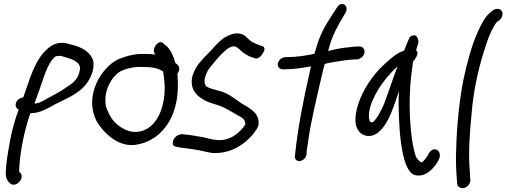

<svg xmlns="http://www.w3.org/2000/svg" viewBox="-20 -741 2572 975"><path d="M70 -188 75 -185C56 -135 40 -77 30 -21C20 36 10 90 9 138C9 165 19 179 31 190C59 216 109 164 83 136H82L78 132C76 123 79 100 80 82C86 14 104 -75 128 -148L134 -166C183 -166 220 -190 259 -211C308 -237 381 -262 422 -320C446 -353 465 -407 450 -442C431 -485 383 -506 336 -516C323 -520 310 -525 289 -523C269 -523 246 -514 228 -499C155 -441 131 -336 98 -246H94C86 -244 76 -240 71 -234C54 -217 58 -197 69 -188ZM277 -457C290 -459 295 -455 310 -451C346 -441 391 -426 386 -388C379 -341 353 -320 319 -299H318C284 -272 241 -254 201 -230C186 -222 172 -216 155 -215C159 -226 163 -239 168 -251C194 -320 212 -394 243 -435C257 -452 261 -457 276 -457Z M468 -131C488 -92 525 -54 558 -33C587 -14 630 4 682 -8C762 -24 830 -83 861 -172C885 -235 885 -303 882 -351L881 -367C891 -380 895 -399 883 -411L870 -422C861 -457 844 -496 816 -515L809 -521C789 -545 745 -492 767 -467H768L770 -464C755 -466 739 -467 720 -467C678 -469 639 -462 601 -448C549 -432 505 -385 479 -337C436 -257 443 -181 468 -131ZM608 -386C634 -396 669 -403 703 -401H704C750 -401 782 -396 808 -378L809 -372C818 -319 823 -252 798 -181C770 -103 711 -59 640 -74C589 -89 549 -124 530 -171C522 -186 517 -200 516 -216C508 -291 556 -369 608 -386Z M1293 -108C1297 -147 1277 -170 1254 -186C1246 -193 1233 -201 1220 -208C1182 -229 1152 -261 1106 -276L1070 -286C1053 -290 1031 -298 1025 -305C1018 -320 1016 -326 1022 -351C1025 -359 1029 -370 1035 -382C1040 -391 1058 -414 1084 -444C1110 -473 1130 -490 1139 -496C1156 -506 1167 -508 1180 -503L1197 -490C1211 -474 1231 -462 1251 -453L1270 -447C1288 -436 1308 -456 1318 -476C1325 -486 1328 -505 1306 -509L1286 -516C1275 -521 1264 -525 1257 -530C1243 -539 1233 -553 1217 -564H1216C1187 -578 1158 -571 1127 -554C1106 -543 1081 -519 1051 -484C1016 -449 991 -423 980 -404C969 -386 961 -369 957 -354C943 -293 974 -259 1007 -239C1039 -217 1080 -212 1113 -197C1144 -182 1176 -161 1209 -143C1222 -133 1224 -127 1226 -109C1200 -69 1160 -38 1115 -31C1071 -24 1036 -41 995 -47C973 -50 948 -56 919 -58L902 -60C900 -60 884 -56 878 -51C858 -38 854 -16 860 -3C864 1 870 4 879 5L895 8C921 11 949 16 973 19C1000 23 1030 32 1059 36H1060C1133 40 1197 10 1246 -39C1262 -55 1285 -81 1292 -104Z M1438 -451H1431C1412 -451 1395 -436 1391 -420C1387 -402 1400 -389 1417 -389H1425C1475 -389 1519 -397 1559 -404L1552 -371C1520 -234 1491 -80 1479 39L1478 49L1477 50C1476 93 1534 81 1537 39V29C1537 25 1541 7 1544 -18C1557 -118 1590 -254 1617 -369C1621 -385 1624 -400 1629 -416C1644 -421 1663 -424 1682 -427C1709 -432 1754 -439 1780 -439H1789C1806 -439 1826 -452 1830 -471C1834 -489 1825 -505 1805 -505H1796C1779 -505 1753 -501 1753 -501C1714 -498 1678 -490 1646 -482C1665 -551 1678 -577 1709 -633L1734 -675C1756 -714 1713 -741 1690 -701L1662 -658C1625 -600 1604 -564 1582 -485C1580 -480 1578 -474 1577 -468C1539 -459 1483 -451 1438 -451Z M2093 -485C2097 -498 2101 -514 2105 -526C2105 -542 2097 -569 2074 -560C2067 -558 2062 -554 2059 -549C2053 -536 2041 -508 2032 -484C1996 -472 1972 -451 1940 -422C1890 -379 1839 -312 1810 -242C1784 -177 1773 -113 1802 -75C1824 -46 1869 -39 1906 -73C1957 -119 1979 -202 2006 -278C2003 -234 2004 -187 2006 -143C2009 -61 2019 37 2042 96C2054 122 2065 140 2084 147C2137 163 2175 119 2194 94L2207 72C2233 25 2177 -12 2152 49L2138 68C2134 73 2124 85 2121 84L2120 83H2119C2115 82 2104 74 2093 57C2085 35 2078 4 2072 -34C2058 -136 2054 -270 2074 -402C2075 -413 2076 -421 2078 -430C2087 -437 2113 -475 2093 -485ZM1999 -404C1975 -344 1955 -277 1932 -218C1917 -178 1882 -118 1869 -120C1868 -120 1865 -120 1861 -121C1847 -140 1853 -188 1872 -231C1901 -300 1955 -365 1999 -404Z M2314 210C2339 225 2369 199 2369 173V172L2367 160C2367 151 2367 132 2364 105C2359 30 2365 -65 2375 -166C2383 -267 2405 -377 2436 -475C2456 -539 2466 -570 2491 -612C2498 -624 2502 -629 2503 -629L2504 -630L2517 -639C2524 -645 2529 -654 2531 -663C2535 -682 2523 -696 2506 -696C2497 -696 2487 -692 2481 -687L2470 -678C2442 -655 2421 -613 2405 -576C2376 -512 2353 -428 2334 -339C2312 -233 2299 -86 2297 4C2293 78 2297 132 2301 185C2303 207 2308 207 2314 210Z"/></svg>

Font: Stray Cat
Style: ExBdCnObl
Weight: 800
Version: Version 1.0